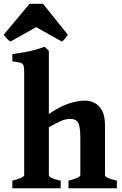

<svg xmlns="http://www.w3.org/2000/svg" viewBox="-44 -1007 655 1027"><path d="M322.3 0V-40.5Q357.4 -49.8 371.6 -56.9Q385.7 -64 385.7 -70.3V-270Q385.7 -329.6 373.8 -350.3Q361.8 -371.1 333 -371.1Q306.6 -371.1 280.5 -359.1Q254.4 -347.2 217.3 -326.7V-70.3Q217.3 -53.7 280.8 -40.5V0H22V-40.5Q85.4 -57.1 85.4 -70.3V-614.3Q85.4 -641.6 82.8 -653.8Q80.1 -666 66.9 -670.7Q53.7 -675.3 22 -678.7V-717.8Q81.5 -725.6 118.7 -734.1Q155.8 -742.7 194.3 -756.8L217.3 -735.4V-397.5Q277.8 -438 324.7 -453.4Q371.6 -468.8 409.7 -468.8Q438 -468.8 462.4 -456.3Q486.8 -443.8 502.2 -415Q517.6 -386.2 517.6 -337.4V-70.3Q517.6 -64 530 -57.1Q542.5 -50.3 581.1 -40.5V0ZM318.8 -821.3Q313 -812 304 -800.3Q294.9 -788.6 286.6 -784.7L149.4 -861.8L12.2 -784.7Q4.4 -788.6 -6.6 -800.3Q-17.6 -812 -24.4 -821.3L114.3 -986.8H186Z"/></svg>

Font: Gentium Book Plus
Style: Bold
Weight: 700
Designer: Victor Gaultney, Annie Olsen, Iska Routamaa, Becca Hirsbrunner
Foundry: SIL International
Version: Version 6.101